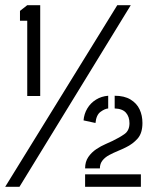

<svg xmlns="http://www.w3.org/2000/svg" viewBox="-20 -720 605 740"><path d="M85 -350V-640H57V-678L85 -700H135V-350ZM0 0 432 -700H484L55 0ZM348 -246 302 -256Q304 -281 316.5 -302Q329 -323 350 -336Q371 -349 397 -351V-302Q384 -301 367.5 -289Q351 -277 348 -246ZM308 -71Q308 -97 320.5 -115Q333 -133 351 -145Q369 -157 386.5 -164.5Q404 -172 414 -177Q441 -190 460 -203.5Q479 -217 479 -245Q479 -270 465.5 -285.5Q452 -301 422 -302V-351Q459 -351 483 -336.5Q507 -322 518 -298.5Q529 -275 529 -246Q529 -207 510.5 -186Q492 -165 465 -152Q451 -145 434 -138Q417 -131 401 -122.5Q385 -114 375 -101.5Q365 -89 365 -71ZM308 0V-48H523V0Z"/></svg>

Font: Stick No Bills
Style: Regular
Weight: 400
Version: Version 2.000